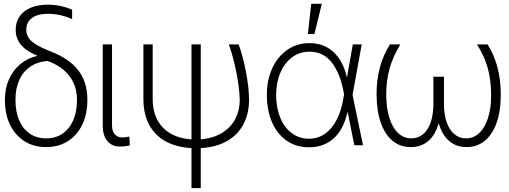

<svg xmlns="http://www.w3.org/2000/svg" viewBox="-20 -764 2680 1010"><path d="M231.4 -739.3Q298.8 -739.3 359.4 -712.9V-663.1Q332.5 -676.3 299.6 -683.8Q266.6 -691.4 232.4 -691.4Q177.7 -691.4 147.9 -669.2Q118.2 -647 118.2 -606.4Q118.2 -584.5 129.6 -566.2Q141.1 -547.9 169.4 -530Q197.8 -512.2 247.1 -493.2Q346.2 -454.6 392.8 -392.8Q439.5 -331.1 439.5 -241.2V-235.4Q439.5 -164.1 412.8 -108.4Q386.2 -52.7 337.2 -21.5Q288.1 9.8 222.7 9.8Q157.2 9.8 108.2 -21.5Q59.1 -52.7 32.5 -108.4Q5.9 -164.1 5.9 -235.4V-241.2Q5.9 -298.8 27.1 -346.7Q48.3 -394.5 86.4 -426.3Q124.5 -458 174.8 -469.7V-471.7Q118.2 -495.1 90.3 -528.3Q62.5 -561.5 62.5 -607.4Q62.5 -647.9 82.8 -677.5Q103 -707 141.1 -723.1Q179.2 -739.3 231.4 -739.3ZM222.7 -36.1Q272.9 -36.1 309.6 -61.5Q346.2 -86.9 365.5 -132.1Q384.8 -177.2 384.8 -235.4V-241.2Q384.8 -311.5 345.2 -364Q305.7 -416.5 229.5 -443.4Q174.8 -438.5 137.2 -411.9Q99.6 -385.3 80.6 -341.3Q61.5 -297.4 61.5 -241.2V-235.4Q61.5 -177.2 80.6 -132.1Q99.6 -86.9 136 -61.5Q172.4 -36.1 222.7 -36.1Z M569.3 -530.3V-104.5Q569.3 -73.2 584.2 -57.1Q599.1 -41 622.1 -41Q634.8 -41 645.8 -42.7Q656.7 -44.4 660.2 -45.9L663.1 1Q655.8 2.9 641.6 4.9Q627.4 6.8 609.4 6.8Q569.3 6.8 544.9 -21.7Q520.5 -50.3 520.5 -104.5V-530.3Z M783.2 -530.3V-244.1Q783.2 -178.2 808.6 -131.8Q834 -85.4 879.9 -60.1Q925.8 -34.7 987.3 -30.8V-530.3H1036.1V-31.2Q1101.6 -36.6 1147.9 -64.9Q1194.3 -93.3 1217.8 -138.4Q1241.2 -183.6 1241.2 -238.3Q1240.2 -295.9 1223.6 -381.6Q1207 -467.3 1183.6 -530.3H1235.4Q1257.8 -470.7 1273.9 -385.7Q1290 -300.8 1290 -238.3Q1290 -168 1261.7 -112.5Q1233.4 -57.1 1176.5 -23.4Q1119.6 10.3 1036.1 15.1V225.6H987.3V15.1Q908.2 10.7 851.6 -20.3Q794.9 -51.3 764.6 -107.9Q734.4 -164.6 734.4 -244.1V-530.3Z M1383.8 -264.6Q1383.8 -343.3 1412.4 -405.3Q1440.9 -467.3 1491.9 -502.2Q1543 -537.1 1607.4 -537.1Q1684.6 -537.1 1735.1 -489.5Q1785.6 -441.9 1805.2 -356L1835.9 -530.3H1882.8L1834.5 -265.1L1889.6 0H1843.8L1809.1 -173.8H1807.6Q1786.6 -80.1 1733.2 -34.2Q1679.7 11.7 1604.5 10.7Q1538.1 10.7 1488 -23.9Q1438 -58.6 1410.9 -121.1Q1383.8 -183.6 1383.8 -264.6ZM1605.5 -34.2Q1652.3 -34.2 1689.5 -60.3Q1726.6 -86.4 1751.2 -134Q1775.9 -181.6 1786.1 -246.1L1790 -268.1L1787.1 -282.2Q1770 -376 1726.1 -434.1Q1682.1 -492.2 1607.4 -492.2Q1556.6 -492.2 1516.8 -462.9Q1477.1 -433.6 1454.8 -381.6Q1432.6 -329.6 1432.6 -263.7Q1432.6 -197.3 1454.1 -145Q1475.6 -92.8 1514.9 -63.5Q1554.2 -34.2 1605.5 -34.2ZM1617.2 -744.1H1672.9L1633.8 -585H1599.6Z M2011.7 -267.6Q2011.7 -196.8 2028.1 -144.5Q2044.4 -92.3 2074.2 -64.2Q2104 -36.1 2143.6 -36.1Q2179.2 -36.1 2205.3 -57.9Q2231.4 -79.6 2245.6 -120.6Q2259.8 -161.6 2259.8 -217.8V-360.4H2315.4V-217.8Q2315.4 -161.6 2329.8 -120.6Q2344.2 -79.6 2370.4 -57.9Q2396.5 -36.1 2431.6 -36.1Q2470.7 -36.1 2500.5 -63.7Q2530.3 -91.3 2546.9 -142.6Q2563.5 -193.8 2563.5 -263.7Q2563.5 -337.9 2546.9 -401.4Q2530.3 -464.8 2489.3 -530.3H2544.9Q2614.3 -421.4 2614.3 -265.6Q2614.3 -180.7 2592.5 -118.7Q2570.8 -56.6 2530.3 -23.4Q2489.7 9.8 2434.6 9.8Q2379.9 9.8 2342.5 -22.5Q2305.2 -54.7 2287.6 -116.2Q2270.5 -54.7 2233.2 -22.5Q2195.8 9.8 2140.6 9.8Q2085 9.8 2044.4 -23.9Q2003.9 -57.6 1982.4 -120.6Q1960.9 -183.6 1960.9 -269.5Q1960.9 -418.9 2031.2 -530.3H2085.9Q2045.9 -464.4 2028.8 -401.6Q2011.7 -338.9 2011.7 -267.6Z"/></svg>

Font: Pretendard GOV ExtraLight
Style: Regular
Weight: 200
Designer: Base glyphs from Inter by Rasmus Andersson; Hangeul glyphs from Noto Sans CJK(Source Han Sans) by Jang Soo-young and Kan
Foundry: Kil Hyung-jin
Version: Version 1.309